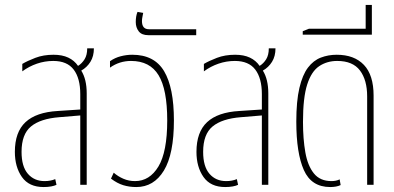

<svg xmlns="http://www.w3.org/2000/svg" viewBox="-20 -746 1592 775"><path d="M156 9Q97 9 68.5 -31.5Q40 -72 40 -133Q40 -213 83 -253Q126 -293 213 -298L304 -304V-366Q304 -430 277.5 -465Q251 -500 195 -500Q161 -500 129 -489Q97 -478 70 -458V-488Q90 -500 122.5 -512.5Q155 -525 196 -525Q231 -525 255.5 -513.5Q280 -502 295 -480Q311 -490 321.5 -507Q332 -524 332 -551H359Q359 -519 345 -496.5Q331 -474 308 -461Q330 -426 330 -369V0H304V-280L220 -273Q143 -267 105 -235.5Q67 -204 67 -133Q67 -74 92.5 -44.5Q118 -15 160 -15Q184 -15 203 -23L208 0Q200 4 186.5 6.5Q173 9 156 9Z M530 9Q502 9 477.5 1.5Q453 -6 428 -25L439 -49Q456 -34 478 -24.5Q500 -15 525 -15Q584 -15 619.5 -74Q655 -133 655 -260Q655 -385 620 -442.5Q585 -500 509 -500Q462 -500 424 -473V-499Q444 -513 467.5 -519Q491 -525 514 -525Q603 -525 642.5 -458.5Q682 -392 682 -260Q682 -124 641.5 -57.5Q601 9 530 9Z M579 -604Q552 -604 540 -619.5Q528 -635 528 -657Q528 -681 535 -698L558 -694Q557 -688 555 -678.5Q553 -669 553 -661Q553 -628 581 -628H772V-604Z M889 9Q830 9 801.5 -31.5Q773 -72 773 -133Q773 -213 816 -253Q859 -293 946 -298L1037 -304V-366Q1037 -430 1010.5 -465Q984 -500 928 -500Q894 -500 862 -489Q830 -478 803 -458V-488Q823 -500 855.5 -512.5Q888 -525 929 -525Q964 -525 988.5 -513.5Q1013 -502 1028 -480Q1044 -490 1054.5 -507Q1065 -524 1065 -551H1092Q1092 -519 1078 -496.5Q1064 -474 1041 -461Q1063 -426 1063 -369V0H1037V-280L953 -273Q876 -267 838 -235.5Q800 -204 800 -133Q800 -74 825.5 -44.5Q851 -15 893 -15Q917 -15 936 -23L941 0Q933 4 919.5 6.5Q906 9 889 9Z M1313 9Q1237 9 1206.5 -59.5Q1176 -128 1176 -255Q1176 -338 1188.5 -391Q1201 -444 1223 -473Q1245 -502 1275 -513.5Q1305 -525 1339 -525Q1410 -525 1449 -484Q1488 -443 1488 -360V0H1462V-357Q1462 -423 1433 -461.5Q1404 -500 1341 -500Q1300 -500 1268.5 -479Q1237 -458 1220 -405Q1203 -352 1203 -254Q1203 -185 1212.5 -131Q1222 -77 1247 -46Q1272 -15 1318 -15Q1337 -15 1351 -22L1355 1Q1347 5 1336 7Q1325 9 1313 9Z M1202 -606V-620L1227 -630H1456V-726H1481V-606Z"/></svg>

Font: Noto Sans Thai UI ExtCond Thin
Style: Regular
Weight: 100
Width: 2
Designer: Monotype Design Team
Foundry: Monotype Imaging Inc.
Version: Version 2.000